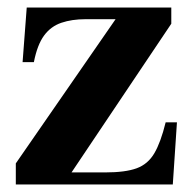

<svg xmlns="http://www.w3.org/2000/svg" viewBox="-20 -490 509 510"><path d="M22 0V-56L287 -439H207Q171 -439 143 -429.5Q115 -420 97 -395.5Q79 -371 70 -325H40L51 -470H435V-427L170 -32H259Q313 -32 343 -43Q373 -54 390 -83Q407 -112 420 -165H450L439 0Z"/></svg>

Font: Frank Ruhl Libre
Style: Bold
Weight: 700
Designer: Yanek Iontef
Foundry: Fontef
Version: Version 6.004